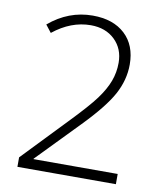

<svg xmlns="http://www.w3.org/2000/svg" viewBox="-82 -791 734 858"><g transform="rotate(10 285.5 -362.0)"><path d="M270 -724.1Q363.3 -724.1 416.7 -674.3Q470.2 -624.5 470.2 -537.1Q470.2 -466.8 434.1 -400.4Q397.9 -334 303.2 -236.8L120.1 -48.3V-46.4H502V0H55.2V-43L245.1 -241.2Q325.2 -324.2 357.7 -368.4Q390.1 -412.6 405 -452.4Q419.9 -492.2 419.9 -536.1Q419.9 -599.6 378.2 -639.9Q336.4 -680.2 269 -680.2Q179.2 -680.2 98.1 -615.2L71.8 -648.9Q160.6 -724.1 270 -724.1Z"/></g></svg>

Font: Open Sans Hebrew Light
Style: Regular
Weight: 300
Foundry: Ascender Corporation, Yanek Iontef
Version: Version 2.001;PS 002.001;hotconv 1.0.70;makeotf.lib2.5.58329